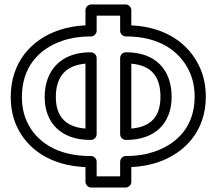

<svg xmlns="http://www.w3.org/2000/svg" viewBox="-20 -785 975 859"><path d="M542.5 -622H544.7C693.2 -622 786.3 -555.7 828.3 -463.2C843.2 -430.4 850.8 -393.6 850.8 -352C850.8 -222.8 776 -142.2 669.8 -106.2C632.3 -93.5 590.8 -87 544.7 -87H542.5C527.4 -87 517.5 -72.7 517.5 -62V4H412.4V-62C412.4 -77.1 398.1 -87 387.4 -87H383C235.6 -87 141.1 -150.9 100 -241.8C85.5 -273.9 78 -310 78 -351C78 -482.9 151.4 -565.5 258.6 -602.4C296.4 -615.4 337.8 -622 383 -622H387.4C402.5 -622 412.4 -636.3 412.4 -647V-715H517.5V-647C517.5 -631.9 531.8 -622 542.5 -622ZM567.5 -671.5V-740C567.5 -750.7 557.6 -765 542.5 -765H387.4C376.7 -765 362.4 -755.1 362.4 -740V-671.6C321.1 -669.8 279.9 -662.6 242.3 -649.6C118.5 -607 28 -505.1 28 -351C28 -304 36.7 -260.4 54.4 -221.2C102.5 -114.9 209.4 -43.6 362.4 -37.4V29C362.4 39.7 372.3 54 387.4 54H542.5C553.2 54 567.5 44.1 567.5 29V-37.5C608.6 -39.3 649.1 -46.4 685.8 -58.8C808 -100.2 900.8 -199.6 900.8 -352C900.8 -399.7 891.9 -444 873.8 -483.8C825.5 -590.1 721.4 -664.4 567.5 -671.5ZM179.8 -351C179.8 -232.3 256.6 -159 383 -159H387.4C402.5 -159 412.4 -173.3 412.4 -184V-526C412.4 -541.1 398.1 -551 387.4 -551H383C253.5 -551 179.8 -470.1 179.8 -351ZM229.8 -351C229.8 -440.1 272.4 -492.6 362.4 -500.2V-209.8C273.1 -216.8 229.8 -264.2 229.8 -351ZM747.9 -352C747.9 -472.2 676.4 -551 545.8 -551H542.5C527.4 -551 517.5 -536.7 517.5 -526V-184C517.5 -168.9 531.8 -159 542.5 -159H545.8C672.8 -159 747.9 -233.2 747.9 -352ZM697.9 -352C697.9 -265.1 656.6 -217.3 567.5 -209.8V-500.1C656.8 -492.6 697.9 -442.9 697.9 -352Z"/></svg>

Font: Asimov
Style: WidOu
Weight: 500
Designer: Google
Version: Version 2.000980; 2014